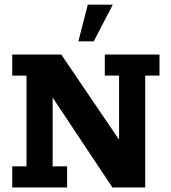

<svg xmlns="http://www.w3.org/2000/svg" viewBox="-20 -822 748 842"><path d="M33.7 0V-92.6H96.3V-490.4H33.7V-583H248.5L502.2 -209.3V-490.4H439.6V-583H679.4V-490.4H616.8V0H472.9L210.9 -394.1V-92.6H274.2V0ZM323.6 -640.8 365.1 -801.5H474.6L391.2 -640.8Z"/></svg>

Font: Rokkitt SemiBold
Style: Regular
Weight: 600
Designer: Vernon Adams
Foundry: Vernon Adams
Version: Version 3.103